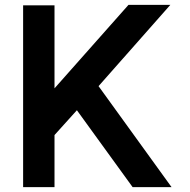

<svg xmlns="http://www.w3.org/2000/svg" viewBox="-20 -756 780 789"><path d="M385 -402 685 13H525L296 -303L204 -201V13H75V-734H204V-393L508 -736H680Z"/></svg>

Font: SUITE ExtraBold
Style: Regular
Weight: 800
Designer: Sun
Foundry: Sun
Version: Version 2.040